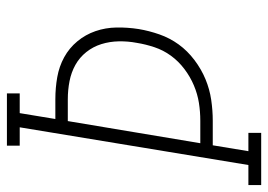

<svg xmlns="http://www.w3.org/2000/svg" viewBox="-145 -645 775 555"><g transform="rotate(-90 242.5 -367.5)"><path d="M-15 0V-37H43L152 -698H99V-735H250V-698H193L176 -595H233Q266 -595 297 -589.5Q328 -584 354.5 -569.5Q381 -555 400.5 -531.5Q420 -508 430 -479Q440 -450 440.5 -418Q441 -386 436 -354Q431 -324 420.5 -294Q410 -264 391.5 -238.5Q373 -213 346.5 -193Q320 -173 291 -161Q262 -149 231.5 -144.5Q201 -140 171 -140H100L83 -37H136V0ZM106 -176H171Q197 -176 222.5 -180Q248 -184 273 -194.5Q298 -205 320.5 -222Q343 -239 359 -261Q375 -283 383.5 -308.5Q392 -334 396 -359Q401 -385 400.5 -411.5Q400 -438 392.5 -462Q385 -486 369.5 -505.5Q354 -525 332.5 -537Q311 -549 285.5 -554Q260 -559 233 -559H170Z"/></g></svg>

Font: Iosevka Slab Extralight
Style: Italic
Weight: 200
Italic angle: -9°
Monospace: yes
Designer: Belleve Invis
Foundry: Belleve Invis
Version: Version 11.1.1; ttfautohint (v1.8.3)